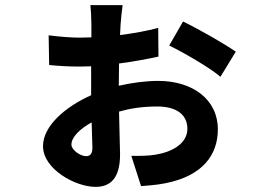

<svg xmlns="http://www.w3.org/2000/svg" viewBox="-20 -659 1040 750"><path d="M695 -575 641 -481C692 -457 804 -392 841 -359L901 -457C857 -488 757 -545 695 -575ZM338 -181 341 -82C341 -58 332 -49 316 -49C294 -49 259 -73 259 -94C259 -123 291 -155 338 -181ZM170 -521 172 -405C215 -401 246 -399 291 -399L336 -400V-319V-287C235 -242 148 -167 148 -88C148 2 275 71 353 71C411 71 449 38 449 -56L445 -223C487 -235 533 -243 595 -243C668 -243 712 -212 712 -156C712 -99 654 -66 589 -55C561 -50 528 -50 493 -50L531 68C554 66 591 64 625 57C774 28 831 -56 831 -154C831 -270 733 -343 598 -343C550 -343 496 -336 444 -324L445 -411C507 -419 563 -430 599 -438L598 -550C554 -538 502 -529 449 -522L451 -563C452 -582 457 -625 459 -639H333C335 -626 337 -582 337 -563V-513L291 -512C262 -512 216 -515 170 -521Z"/></svg>

Font: Noto Sans JP
Style: Bold
Weight: 700
Designer: Ryoko NISHIZUKA 西塚涼子 (kana, bopomofo & ideographs); Paul D. Hunt (Latin, Greek & Cyrillic); Sandoll Communications 산돌커뮤니
Foundry: Adobe
Version: Version 2.004;hotconv 1.0.118;makeotfexe 2.5.65603